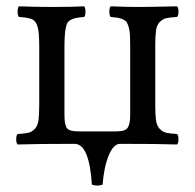

<svg xmlns="http://www.w3.org/2000/svg" viewBox="-20 -451 610 602"><path d="M356 0Q335.9 0 320.8 36.6Q305.7 73.2 301.8 127.9Q293 130.9 285.2 130.9Q276.9 130.9 268.1 127.9Q259.8 0 213.9 0Q95.2 0 35.2 2Q30.8 -2.4 30.8 -14.4Q30.8 -26.4 35.2 -30.8Q58.6 -32.2 69.6 -34.9Q80.6 -37.6 89.4 -47.1Q98.1 -56.6 100.6 -73.5Q103 -90.3 103 -122.1V-307.1Q103 -349.6 97.9 -367.2Q92.8 -384.8 81.1 -390.4Q69.3 -396 39.1 -397.9Q35.2 -402.3 35.2 -414.6Q35.2 -426.8 39.1 -431.2Q94.7 -429.2 142.1 -429.2Q210 -429.2 244.1 -431.2Q248 -426.8 248 -414.6Q248 -402.3 244.1 -397.9Q226.6 -396.5 217.5 -394.5Q208.5 -392.6 200.2 -387.9Q191.9 -383.3 188.7 -373.3Q185.5 -363.3 183.8 -347.9Q182.1 -332.5 182.1 -307.1V-119.1V-89.8Q182.1 -59.1 189.9 -49.1Q197.8 -39.1 225.1 -39.1H265.1H306.2H346.2Q373 -39.1 380.6 -51Q388.2 -63 388.2 -89.8V-307.1Q388.2 -328.6 387.5 -342Q386.7 -355.5 383.5 -366Q380.4 -376.5 377 -381.6Q373.5 -386.7 365.2 -390.4Q356.9 -394 349.4 -395.3Q341.8 -396.5 327.1 -397.9Q322.8 -402.3 322.8 -414.6Q322.8 -426.8 327.1 -431.2Q378.9 -429.2 410.2 -429.2Q451.2 -429.2 535.2 -431.2Q539.6 -426.8 539.6 -414.6Q539.6 -402.3 535.2 -397.9Q511.7 -396.5 500.7 -393.8Q489.7 -391.1 480.7 -381.8Q471.7 -372.6 469.2 -355.5Q466.8 -338.4 466.8 -307.1V-122.1Q466.8 -90.8 469.2 -73.7Q471.7 -56.6 480.7 -47.1Q489.7 -37.6 500.7 -34.9Q511.7 -32.2 535.2 -30.8Q539.6 -26.4 539.6 -14.4Q539.6 -2.4 535.2 2Q475.1 0 356 0Z"/></svg>

Font: Common Serif
Style: Regular
Weight: 400
Designer: Philipp H. Poll, Khaled Hosny
Foundry: Stefan Peev, Context Ltd.
Version: Version 1.026